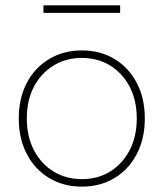

<svg xmlns="http://www.w3.org/2000/svg" viewBox="-20 -688 610 716"><path d="M285 8Q217 8 163.5 -24Q110 -56 80 -113.5Q50 -171 50 -246Q50 -322 80 -379Q110 -436 163.5 -468Q217 -500 285 -500Q354 -500 407 -468Q460 -436 490 -379Q520 -322 520 -246Q520 -171 490 -113.5Q460 -56 407 -24Q354 8 285 8ZM286 -20Q345 -20 391 -48.5Q437 -77 463.5 -128Q490 -179 490 -246Q490 -314 463.5 -364.5Q437 -415 391 -443.5Q345 -472 285 -472Q226 -472 179.5 -443.5Q133 -415 106.5 -364.5Q80 -314 80 -246Q80 -179 106.5 -128Q133 -77 179.5 -48.5Q226 -20 286 -20ZM142 -640V-668H428V-640Z"/></svg>

Font: Fustat ExtraLight
Style: Regular
Weight: 250
Designer: Mohamed Gaber, Khaled Hosny, Laura Garcia Mut
Foundry: Kief Type Foundry, Alif Type Foundry, Hard Type Foundry
Version: Version 1.007